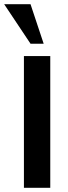

<svg xmlns="http://www.w3.org/2000/svg" viewBox="-51 -891 321 911"><path d="M62.5 -625H187.5V0H62.5ZM-31.2 -871.1H93.8L156.2 -683.6H93.8Z"/></svg>

Font: Oswald
Style: Book
Weight: 400
Designer: vernon adams
Foundry: vernon adams
Version: Version 1.000